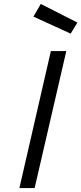

<svg xmlns="http://www.w3.org/2000/svg" viewBox="-20 -950 411 970"><path d="M149 -866 186 -930 371 -836 337 -780ZM237 -692H315L155 0H78Z"/></svg>

Font: Cairo
Style: Italic
Weight: 400
Italic angle: -13°
Designer: Mohamed Gaber, Accademia di Belle Arti di Urbino and others
Foundry: Kief Type Foundry, Accademia di Belle Arti di Urbino and others
Version: Version 3.011